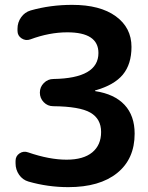

<svg xmlns="http://www.w3.org/2000/svg" viewBox="-20 -760 608 790"><path d="M97 -13Q73 -20 58.5 -41Q44 -62 44 -88V-98Q44 -118 60.5 -129Q77 -140 96 -133Q183 -103 254 -103Q323 -103 359.5 -133Q396 -163 396 -217Q396 -271 352 -296.5Q308 -322 199 -323Q176 -323 160 -339.5Q144 -356 144 -379Q144 -402 160.5 -418.5Q177 -435 200 -435Q385 -438 385 -542Q385 -627 257 -627Q183 -627 105 -598Q86 -591 69 -602Q52 -613 52 -633V-642Q52 -668 67 -689Q82 -710 106 -717Q187 -740 277 -740Q392 -740 456.5 -693Q521 -646 521 -567Q521 -496 485.5 -453Q450 -410 372 -388Q371 -388 371 -387Q371 -385 372 -385Q451 -373 492.5 -328.5Q534 -284 534 -210Q534 -106 462 -48Q390 10 261 10Q177 10 97 -13Z"/></svg>

Font: Rounded Mplus 1c Bold
Style: Bold
Weight: 700
Version: Version 1.059.20150529